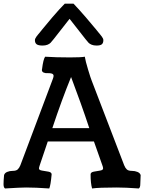

<svg xmlns="http://www.w3.org/2000/svg" viewBox="-25 -1041 801 1066"><path d="M334.5 -1020.5H383.3Q411.1 -991.7 451.2 -945.3Q491.2 -898.9 506.3 -879.9Q512.2 -872.6 519.8 -863.3Q527.3 -854 531.7 -848.9Q536.1 -843.8 540.5 -837.6Q544.9 -831.5 546.9 -826.9Q548.8 -822.3 548.8 -817.9Q548.8 -802.2 540.5 -795.2Q532.2 -788.1 511.2 -788.1Q495.1 -788.1 483.9 -792.7Q472.7 -797.4 467 -803.2Q461.4 -809.1 449.7 -823.7L361.3 -936.5L272.9 -823.7Q261.2 -809.1 255.6 -803.2Q250 -797.4 238.8 -792.7Q227.5 -788.1 211.4 -788.1Q188 -788.1 178.5 -795.2Q168.9 -802.2 168.9 -817.9Q168.9 -822.3 170.9 -826.9Q172.9 -831.5 177.2 -837.6Q181.6 -843.8 186 -848.9Q190.4 -854 198 -863.3Q205.6 -872.6 211.4 -879.9Q227.5 -900.4 266.8 -946.3Q306.2 -992.2 334.5 -1020.5ZM363.3 -722.2Q424.3 -722.2 446.3 -726.1V-724.1Q449.2 -703.6 464.1 -654.3Q479 -605 483.9 -593.8L664.6 -123Q670.4 -108.4 679.2 -100.3Q688 -92.3 707 -92.3Q724.1 -92.3 738.3 -86.4Q752.4 -80.6 755.9 -68.8Q753.9 -37.6 753.9 -18.6Q753.9 0 745.6 5.4Q672.4 0 622.6 0Q522.9 0 486.3 5.4Q478 -22.9 478 -72.8Q478 -84.5 495.4 -87.9Q512.7 -91.3 530 -93.8Q547.4 -96.2 547.4 -106Q547.4 -112.8 543 -124L496.6 -255.4H240.2L195.8 -124Q191.4 -110.8 191.4 -106Q191.4 -96.2 209 -93.8Q226.6 -91.3 244.1 -87.9Q261.7 -84.5 261.7 -72.8Q255.9 -10.3 248.5 5.4Q171.4 0 120.1 0Q90.3 0 2.9 5.4Q-5.4 0 -5.4 -18.6Q-5.4 -37.6 -2.4 -68.8Q1 -80.6 14.6 -86.4Q28.3 -92.3 45.4 -92.3Q64.5 -92.3 73.2 -100.3Q82 -108.4 87.9 -123L268.6 -603.5Q272.5 -614.3 272.5 -619.6Q272.5 -629.4 262.2 -632.6Q252 -635.7 240 -634.8Q228 -633.8 217.8 -637.9Q207.5 -642.1 207.5 -652.8Q207.5 -653.8 208.5 -657.7Q215.3 -712.4 225.6 -726.1Q285.6 -722.2 363.3 -722.2ZM369.6 -613.3Q318.4 -488.3 265.6 -329.6H470.7Q447.3 -400.4 421.9 -471.2Q396.5 -542 382.8 -577.6Z"/></svg>

Font: Coustard
Style: Regular
Weight: 400
Foundry: vernon adams
Version: Version 1.000